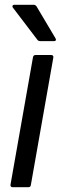

<svg xmlns="http://www.w3.org/2000/svg" viewBox="-20 -783 267 803"><path d="M109 -9Q108 0 98 0H33Q28 0 25.5 -3Q23 -6 24 -11L118 -544Q120 -553 129 -553H194Q199 -553 201.5 -550Q204 -547 203 -542ZM149 -611Q140 -611 136 -617L34 -751Q32 -753 32 -757Q32 -759 34 -761Q36 -763 40 -763H121Q128 -763 133 -756L212 -623Q214 -619 214 -617Q214 -611 205 -611Z"/></svg>

Font: Open Sauce Two
Style: Italic
Weight: 400
Italic angle: -10°
Designer: Alfredo Marco Pradil
Foundry: Creative Sauce Fz LLC
Version: Version 1.477